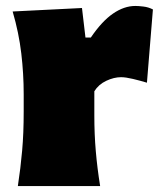

<svg xmlns="http://www.w3.org/2000/svg" viewBox="-20 -625 547 645"><path d="M40 0Q49.3 -61 54.4 -119.1Q59.6 -177.2 59.6 -250.5V-308.6Q59.6 -377 51.5 -445.6Q43.5 -514.2 22.5 -586.4L255.4 -598.1L267.1 -499H285.2Q322.3 -553.7 359.6 -579.3Q397 -605 434.6 -605Q445.3 -605 461.9 -603Q478.5 -601.1 493.7 -593.3L473.6 -347.2Q451.2 -354 426.5 -359.9Q401.9 -365.7 386.7 -365.7Q362.8 -365.7 336.9 -353.5Q311 -341.3 296.9 -318.4V-236.8Q296.9 -173.8 301.8 -117.4Q306.6 -61 316.4 0Z"/></svg>

Font: Pinar Black
Style: Regular
Weight: 900
Designer: Amin Abedi
Version: Version 3.000